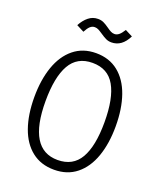

<svg xmlns="http://www.w3.org/2000/svg" viewBox="-164 -1009 942 1122"><g transform="rotate(20 307.5 -448.0)"><path d="M307.7 10.3Q225.6 10.3 169 -34.4Q112.3 -79 83.6 -160Q54.9 -241 54.9 -349.7Q54.9 -456.9 83.6 -539.2Q112.3 -621.5 169.2 -667.9Q226.2 -714.4 307.7 -714.4Q389.7 -714.4 446.4 -669Q503.1 -623.6 531.8 -541.8Q560.5 -460 560.5 -351.3Q560.5 -244.1 531.8 -162.6Q503.1 -81 446.4 -35.4Q389.7 10.3 307.7 10.3ZM307.7 -653.8Q212.3 -653.8 168.5 -576.4Q124.6 -499 124.6 -349.7Q124.6 -50.3 307.7 -50.3Q402.6 -50.3 446.7 -126.4Q490.8 -202.6 490.8 -351.3Q490.8 -500 446.9 -576.9Q403.1 -653.8 307.7 -653.8ZM299 -831.8Q281.5 -843.6 270.8 -849Q260 -854.4 248.2 -854.4Q231.8 -854.4 219.2 -842.6Q206.7 -830.8 193.8 -806.2L147.2 -830.3Q165.6 -865.1 191.3 -885.6Q216.9 -906.2 249.7 -906.2Q269.2 -906.2 284.6 -899Q300 -891.8 319.5 -877.9Q334.9 -866.7 345.9 -861.3Q356.9 -855.9 368.7 -855.9Q383.1 -855.9 396.2 -866.7Q409.2 -877.4 423.6 -901L469.7 -877.4Q433.3 -803.6 368.2 -803.6Q349.7 -803.6 334.4 -810.8Q319 -817.9 299 -831.8Z"/></g></svg>

Font: Fira Code Fixed Light
Style: Regular
Weight: 300
Monospace: yes
Designer: Carrois Corporate, Edenspiekermann AG, Nikita Prokopov
Foundry: Carrois Corporate, Edenspiekermann AG, Nikita Prokopov
Version: Version 5.002